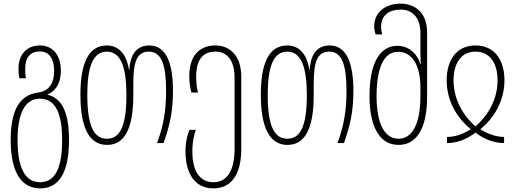

<svg xmlns="http://www.w3.org/2000/svg" viewBox="-20 -790 2849 1060"><path d="M202 250C308 250 361 158 361 -15C361 -178 318 -248 243 -267V-269C295 -291 316 -340 316 -399C316 -479 277 -539 200 -539C128 -539 82 -490 82 -410C82 -389 84 -373 87 -358H123C120 -374 119 -389 119 -409C119 -475 149 -506 200 -506C256 -506 279 -459 279 -399C279 -334 253 -287 190 -279C92 -266 39 -188 39 -17C39 156 95 250 202 250ZM201 216C116 216 77 132 77 -17C77 -161 116 -245 200 -245C291 -245 323 -156 323 -16C323 139 284 216 201 216Z M571 10C669 10 716 -82 716 -265V-325C716 -442 732 -505 802 -505C874 -505 897 -426 897 -288C897 -179 882 -93 847 0H883C917 -97 935 -174 935 -288C935 -436 900 -539 804 -539C739 -539 699 -495 694 -405H692C677 -501 628 -539 570 -539C470 -539 424 -444 424 -267C424 -82 474 10 571 10ZM570 -24C495 -24 462 -102 462 -267C462 -421 493 -505 570 -505C646 -505 678 -421 678 -266C678 -101 646 -24 570 -24Z M1158 250C1249 250 1312 184 1312 32V-366C1312 -493 1239 -539 1170 -539C1084 -539 1025 -487 1025 -368C1025 -337 1029 -309 1037 -279H1073C1066 -307 1063 -334 1063 -367C1063 -475 1112 -505 1170 -505C1230 -505 1275 -461 1275 -362V31C1275 155 1232 216 1158 216C1081 216 1042 152 1042 47C1042 -15 1054 -52 1061 -73H1026C1018 -54 1004 -13 1004 47C1004 155 1047 250 1158 250Z M1567 10C1665 10 1712 -82 1712 -265V-325C1712 -442 1728 -505 1798 -505C1870 -505 1893 -426 1893 -288C1893 -179 1878 -93 1843 0H1879C1913 -97 1931 -174 1931 -288C1931 -436 1896 -539 1800 -539C1735 -539 1695 -495 1690 -405H1688C1673 -501 1624 -539 1566 -539C1466 -539 1420 -444 1420 -267C1420 -82 1470 10 1567 10ZM1566 -24C1491 -24 1458 -102 1458 -267C1458 -421 1489 -505 1566 -505C1642 -505 1674 -421 1674 -266C1674 -101 1642 -24 1566 -24Z M2180 10C2275 10 2338 -72 2338 -258V-612C2338 -724 2266 -770 2192 -770C2108 -770 2046 -722 2046 -646C2046 -629 2049 -614 2054 -600H2090C2087 -613 2084 -626 2084 -642C2084 -712 2136 -737 2192 -737C2257 -737 2301 -693 2301 -608V-505C2301 -484 2302 -462 2303 -436H2301C2287 -486 2243 -537 2174 -537C2076 -537 2020 -441 2020 -258C2020 -109 2066 10 2180 10ZM2180 -24C2101 -24 2059 -112 2059 -258C2059 -419 2100 -504 2178 -504C2256 -504 2301 -428 2301 -309V-257C2301 -110 2258 -24 2180 -24Z M2448 0C2501 0 2556 -20 2605 -58C2654 -20 2710 0 2763 0V-34C2722 -34 2675 -49 2633 -76V-78C2709 -139 2765 -234 2765 -347C2765 -454 2714 -539 2605 -539C2497 -539 2446 -454 2446 -347C2446 -234 2502 -139 2578 -78V-76C2535 -48 2489 -34 2448 -34ZM2605 -92C2537 -152 2484 -241 2484 -347C2484 -430 2519 -505 2605 -505C2692 -505 2727 -430 2727 -347C2727 -241 2674 -152 2605 -92Z"/></svg>

Font: Noto Sans Georgian ExtraCondensed ExtraLight
Style: Regular
Weight: 200
Width: 2
Designer: Monotype Design Team, Akaki Razmadze
Foundry: Google LLC
Version: Version 2.005